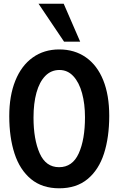

<svg xmlns="http://www.w3.org/2000/svg" viewBox="-20 -1002 640 1037"><path d="M30 -375Q30 -485 62.8 -566.2Q95.5 -647.5 156.5 -691.2Q217.5 -735 300 -735Q383 -735 444 -692.2Q505 -649.5 537.5 -569Q570 -488.5 570 -377Q570 -261 541.8 -173Q513.5 -85 453.2 -35Q393 15 300 15Q207.5 15 147.2 -35Q87 -85 58.5 -172.5Q30 -260 30 -375ZM439 -369Q439 -441 423.2 -498.8Q407.5 -556.5 376.5 -590.2Q345.5 -624 301 -624Q256 -624 224.5 -591.8Q193 -559.5 177 -501.8Q161 -444 161 -367Q161 -249.5 194.2 -174.2Q227.5 -99 299 -99Q371.5 -99 405.2 -173.5Q439 -248 439 -369ZM413 -777H326L188 -982H324Z"/></svg>

Font: JuliaMono Latin
Style: Bold
Weight: 700
Monospace: yes
Designer: cormullion
Foundry: corm
Version: Version 0.038; ttfautohint (v1.8)